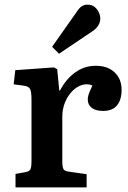

<svg xmlns="http://www.w3.org/2000/svg" viewBox="-20 -809 553 829"><path d="M47 0V-58L91 -66Q107 -69 111.5 -78.5Q116 -88 116 -114V-377Q116 -411 110.5 -423.5Q105 -436 83 -439L39 -445L46 -506L213 -518L227 -510L236 -418H239Q265 -468 305 -496.5Q345 -525 393 -525Q445 -525 475 -496.5Q505 -468 505 -421Q505 -392 496 -371.5Q487 -351 469.5 -340.5Q452 -330 426 -330Q393 -330 376 -343.5Q359 -357 359 -379Q359 -387 361 -395Q363 -403 367.5 -414Q372 -425 379 -440Q357 -449 334 -442Q311 -435 292 -415.5Q273 -396 261 -367.5Q249 -339 249 -305V-112Q249 -88 254 -79Q259 -70 276 -68L354 -57V0ZM235 -577 205 -607 312 -759Q323 -776 334 -782.5Q345 -789 357 -789Q376 -789 388 -779.5Q400 -770 406.5 -756Q413 -742 413 -729Q413 -713 404 -698.5Q395 -684 376 -672Z"/></svg>

Font: Literata 18pt SemiBold
Style: Regular
Weight: 600
Designer: Latin by Veronika Burian and Jose Scaglione. Greek by Irene Vlachou. Cyrillic by Vera Evstafieva.
Foundry: TypeTogether
Version: Version 3.103;gftools[0.9.29]